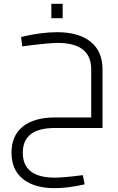

<svg xmlns="http://www.w3.org/2000/svg" viewBox="-20 -668 615 1002"><path d="M515 -306V0H267Q182 0 140.5 32.5Q99 65 99 129Q99 259 266 259Q314 259 412 246L422 294Q334 314 266 314Q159 314 99.5 266Q40 218 40 129Q40 40 99 -7.5Q158 -55 267 -55H456V-306Q456 -444 281 -444Q233 -444 96 -426L90 -475Q194 -500 278 -500Q391 -500 453 -450Q515 -400 515 -306ZM248 -648H307V-573H248Z"/></svg>

Font: Cairo Light
Style: Regular
Weight: 300
Designer: Mohamed Gaber, Accademia di Belle Arti di Urbino and others
Foundry: Kief Type Foundry, Accademia di Belle Arti di Urbino and others
Version: Version 3.011